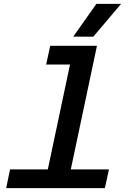

<svg xmlns="http://www.w3.org/2000/svg" viewBox="-20 -974 690 994"><path d="M207 0 363 -737H482L326 0ZM12 0 32 -97H544L523 0ZM219 -640 240 -737H423L402 -640ZM359 -784 479 -954H607L463 -784Z"/></svg>

Font: Azeret Mono Thin Medium
Style: Italic
Weight: 500
Italic angle: -12°
Version: Version 1.002